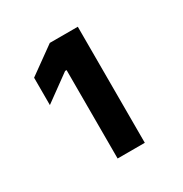

<svg xmlns="http://www.w3.org/2000/svg" viewBox="-95 -859 473 496"><g transform="rotate(-30 141.5 -611.0)"><path d="M114.7 -701.2H119.1V-437.5H200.2V-783.7H116.7L36.6 -726.1V-644.5Z"/></g></svg>

Font: Wand UI Pro Bold
Style: Regular
Weight: 700
Designer: Andreas Faust
Version: Version 1.003;FEAKit 1.0